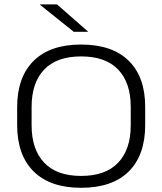

<svg xmlns="http://www.w3.org/2000/svg" viewBox="-20 -858 752 890"><path d="M356 12.5Q212.5 12.5 136 -63.2Q59.5 -139 59.5 -278.5V-361Q59.5 -500.5 136 -576Q212.5 -651.5 356 -651.5Q500.5 -651.5 577 -576Q653.5 -500.5 653 -361V-278.5Q653 -139 576.8 -63.2Q500.5 12.5 356 12.5ZM356 -42.5Q469.5 -42.5 527.8 -104Q586 -165.5 586 -277V-362.5Q586 -474.5 527.8 -535.5Q469.5 -596.5 356 -596.5Q243 -596.5 184.8 -535.5Q126.5 -474.5 126.5 -362.5V-277Q126.5 -165.5 184.8 -104Q243 -42.5 356 -42.5ZM244.5 -837.5 387.5 -712V-710.5H322L166 -835.5V-837.5Z"/></svg>

Font: Anek Gujarati SemiExpanded Light
Style: Regular
Weight: 300
Width: 6
Designer: Mrunmayee Ghaisas (Gujarati), Yesha Goshar (Latin)
Foundry: Ek Type
Version: Version 1.003